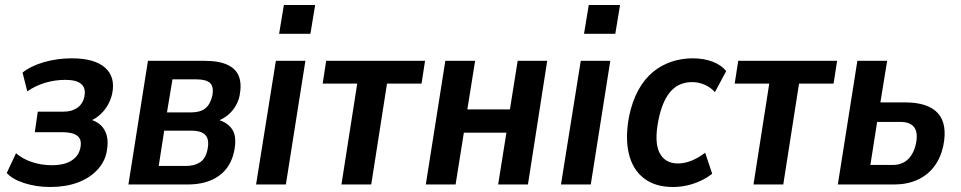

<svg xmlns="http://www.w3.org/2000/svg" viewBox="-20 -737 3839 767"><path d="M180 10Q125 10 77 -5.5Q29 -21 7 -46L44 -125Q70 -102 108 -89.5Q146 -77 187 -77Q236 -77 265 -95Q294 -113 301 -146Q308 -179 289.5 -194Q271 -209 228 -209H119L131 -291H235Q267 -291 289 -306.5Q311 -322 317 -351Q324 -384 305 -401Q286 -418 241 -418Q200 -418 161 -406.5Q122 -395 89 -372L70 -447Q104 -474 156.5 -489Q209 -504 266 -504Q358 -504 400 -466.5Q442 -429 428 -362Q423 -340 411.5 -319Q400 -298 382.5 -281.5Q365 -265 343 -255V-259Q384 -246 400 -213Q416 -180 406 -130Q398 -89 367.5 -57Q337 -25 289.5 -7.5Q242 10 180 10Z M493 0 571 -494H797Q856 -494 890 -477.5Q924 -461 935 -430Q946 -399 937 -354Q932 -331 920 -311.5Q908 -292 890.5 -277.5Q873 -263 848 -253L850 -259Q892 -247 909.5 -217Q927 -187 915 -131Q901 -67 853 -33.5Q805 0 729 0ZM614 -74H722Q757 -74 779.5 -89Q802 -104 809 -140Q817 -179 801 -197Q785 -215 745 -215H636ZM647 -288H743Q780 -288 800 -304Q820 -320 828 -354Q835 -390 819.5 -405Q804 -420 764 -420H669Z M1095 -602 1114 -717H1239L1220 -602ZM1003 0 1082 -494H1200L1122 0Z M1344 0 1407 -403H1269L1283 -494H1678L1664 -403H1526L1463 0Z M1681 0 1759 -494H1878L1847 -300H2017L2048 -494H2166L2089 0H1970L2003 -207H1833L1800 0Z M2313 -602 2332 -717H2457L2438 -602ZM2221 0 2300 -494H2418L2340 0Z M2668 10Q2597 10 2552 -25Q2507 -60 2492 -123.5Q2477 -187 2493 -272Q2506 -334 2530.5 -378Q2555 -422 2588.5 -449.5Q2622 -477 2662.5 -490.5Q2703 -504 2747 -504Q2792 -504 2827 -490.5Q2862 -477 2881 -453L2836 -369Q2819 -388 2795 -398.5Q2771 -409 2745 -409Q2722 -409 2701.5 -401.5Q2681 -394 2663.5 -376.5Q2646 -359 2632.5 -329.5Q2619 -300 2610 -256Q2593 -168 2615 -126Q2637 -84 2688 -84Q2716 -84 2744.5 -96Q2773 -108 2797 -127L2825 -43Q2805 -27 2779.5 -15Q2754 -3 2726 3.5Q2698 10 2668 10Z M2990 0 3053 -403H2915L2929 -494H3324L3310 -403H3172L3109 0Z M3327 0 3405 -494H3524L3497 -328H3595Q3688 -328 3727 -284.5Q3766 -241 3748 -153Q3737 -104 3710.5 -70Q3684 -36 3643.5 -18Q3603 0 3551 0ZM3457 -78H3546Q3583 -78 3606.5 -100Q3630 -122 3639 -163Q3648 -207 3632 -228.5Q3616 -250 3577 -250H3484Z"/></svg>

Font: Nunito Sans 10pt Condensed
Style: Bold Italic
Weight: 700
Width: 3
Italic angle: -9°
Designer: Vernon Adams
Foundry: Vernon Adams
Version: Version 3.101;gftools[0.9.27]